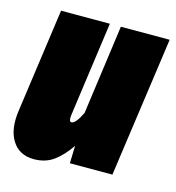

<svg xmlns="http://www.w3.org/2000/svg" viewBox="-88 -610 649 707"><g transform="rotate(15 236.5 -257.0)"><path d="M103 20Q47.4 20 20.3 -23.2Q-6.8 -66.4 3.9 -139.2L59.1 -534.2H245.1L194.8 -171.9Q191.9 -147 202.1 -147Q217.8 -147 240.2 -192.9L287.1 -534.2H473.1L397.9 0H235.8L237.8 -66.9Q210.4 -26.4 179 -3.2Q147.5 20 103 20Z"/></g></svg>

Font: Fira Sans Compressed Heavy
Style: Italic
Weight: 900
Width: 3
Italic angle: -8°
Designer: Carrois Corporate & Edenspiekermann AG
Foundry: Carrois Corporate GbR & Edenspiekermann AG
Version: Version 4.203;PS 004.203;hotconv 1.0.88;makeotf.lib2.5.64775